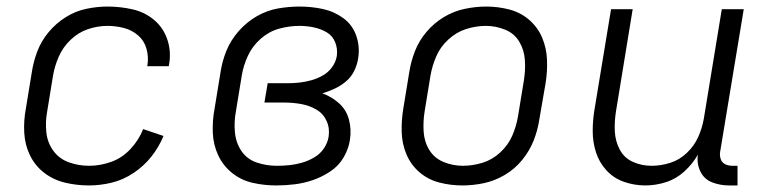

<svg xmlns="http://www.w3.org/2000/svg" viewBox="-20 -558 2344 586"><path d="M252 8Q286 8 321 -0.5Q356 -9 387.5 -30Q419 -51 442 -80Q465 -109 479 -143L417 -164Q404 -131 378.5 -103.5Q353 -76 319.5 -64Q286 -52 252 -52Q220 -52 190.5 -62.5Q161 -73 143 -97.5Q125 -122 121.5 -153.5Q118 -185 124 -218L142 -328Q147 -357 159.5 -385.5Q172 -414 195.5 -436.5Q219 -459 248.5 -469Q278 -479 308 -479Q334 -479 358.5 -472.5Q383 -466 401.5 -450Q420 -434 427 -409.5Q434 -385 430 -359L429 -356H495L496 -361Q503 -400 491 -436.5Q479 -473 450.5 -497Q422 -521 384.5 -529.5Q347 -538 308 -538Q276 -538 243 -531Q210 -524 180.5 -505.5Q151 -487 128.5 -460Q106 -433 94 -401.5Q82 -370 77 -337L59 -227Q52 -190 54 -153Q56 -116 71.5 -84Q87 -52 115 -30.5Q143 -9 178.5 -0.5Q214 8 252 8Z M824 8Q851 8 879.5 4.5Q908 1 935.5 -8.5Q963 -18 988.5 -35Q1014 -52 1029 -78Q1044 -104 1048 -131Q1053 -163 1045 -193Q1037 -223 1014.5 -243Q992 -263 964 -273Q983 -279 1001.5 -287.5Q1020 -296 1036 -309.5Q1052 -323 1061 -341.5Q1070 -360 1073 -379Q1079 -415 1067.5 -448.5Q1056 -482 1028 -502.5Q1000 -523 965.5 -530.5Q931 -538 894 -538Q861 -538 827.5 -532Q794 -526 763 -508Q732 -490 708 -462.5Q684 -435 671 -403Q658 -371 653 -337L635 -227Q628 -190 629.5 -153Q631 -116 646 -84Q661 -52 688.5 -30Q716 -8 751 0Q786 8 824 8ZM825 -52Q793 -52 763.5 -62Q734 -72 717 -97Q700 -122 697 -154Q694 -186 700 -218L718 -328Q723 -358 736.5 -387.5Q750 -417 775.5 -439.5Q801 -462 832 -470.5Q863 -479 894 -479Q916 -479 937.5 -474.5Q959 -470 977 -459.5Q995 -449 1003 -429Q1011 -409 1008 -387Q1005 -369 993.5 -353Q982 -337 965 -327.5Q948 -318 930 -313Q912 -308 894 -306Q876 -304 858 -304H797L787 -245H848Q874 -245 899 -240.5Q924 -236 945 -224Q966 -212 976.5 -189.5Q987 -167 983 -141Q980 -122 968.5 -105Q957 -88 939 -77.5Q921 -67 902 -61.5Q883 -56 864 -54Q845 -52 825 -52Z M1391 8Q1424 8 1457 1Q1490 -6 1520.5 -24Q1551 -42 1573.5 -69.5Q1596 -97 1608.5 -128.5Q1621 -160 1626 -193L1645 -303Q1651 -339 1649.5 -375.5Q1648 -412 1634.5 -443.5Q1621 -475 1595 -497.5Q1569 -520 1534.5 -529Q1500 -538 1464 -538Q1432 -538 1398.5 -531Q1365 -524 1335 -506Q1305 -488 1282 -461Q1259 -434 1246.5 -402Q1234 -370 1229 -337L1211 -227Q1205 -191 1206 -155Q1207 -119 1220.5 -87Q1234 -55 1260 -32.5Q1286 -10 1320.5 -1Q1355 8 1391 8ZM1393 -52Q1362 -52 1334 -63.5Q1306 -75 1290.5 -100Q1275 -125 1273 -156Q1271 -187 1276 -218L1294 -328Q1299 -357 1311.5 -386Q1324 -415 1348.5 -437.5Q1373 -460 1403 -469.5Q1433 -479 1463 -479Q1493 -479 1521.5 -467.5Q1550 -456 1565 -430.5Q1580 -405 1582 -374.5Q1584 -344 1579 -313L1561 -203Q1556 -173 1543.5 -144Q1531 -115 1506.5 -92.5Q1482 -70 1452 -61Q1422 -52 1393 -52Z M1950 8Q1981 8 2012.5 -2Q2044 -12 2069 -35Q2094 -58 2110 -86Q2106 -59 2117.5 -35Q2129 -11 2153.5 -1.5Q2178 8 2205 8H2231V-52H2215Q2203 -52 2193 -57Q2183 -62 2179.5 -73Q2176 -84 2178 -95L2250 -530H2183L2128 -195Q2123 -167 2111 -140Q2099 -113 2076.5 -91.5Q2054 -70 2025.5 -61Q1997 -52 1969 -52Q1938 -52 1911.5 -64Q1885 -76 1871.5 -101.5Q1858 -127 1856.5 -157Q1855 -187 1860 -218L1911 -530H1845L1795 -227Q1789 -193 1789 -158.5Q1789 -124 1799 -93Q1809 -62 1831 -38Q1853 -14 1884.5 -3Q1916 8 1950 8Z"/></svg>

Font: Iosevka Sparkle Light
Style: Italic
Weight: 300
Italic angle: -9°
Designer: Belleve Invis
Foundry: Belleve Invis
Version: Version 4.5.0; ttfautohint (v1.8.3)